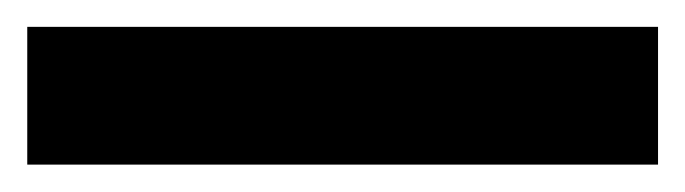

<svg xmlns="http://www.w3.org/2000/svg" viewBox="-21 -20 510 143"><path d="M469.1 0H-0.7V102.6H469.1Z"/></svg>

Font: Margiela Sans Semi Bold
Style: Regular
Weight: 600
Designer: Stefan Endress, Andreas Faust
Version: Version 1.100;FEAKit 1.0